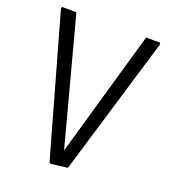

<svg xmlns="http://www.w3.org/2000/svg" viewBox="-137 -856 851 958"><g transform="rotate(20 288.0 -377.5)"><path d="M241 0 234 -6 25 -747 28 -755H104L291 -52L271 -47L474 -755H548L551 -747L330 -11Z"/></g></svg>

Font: Fustat
Style: Regular
Weight: 400
Designer: Mohamed Gaber, Khaled Hosny, Laura Garcia Mut
Foundry: Kief Type Foundry, Alif Type Foundry, Hard Type Foundry
Version: Version 1.007